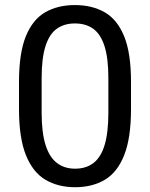

<svg xmlns="http://www.w3.org/2000/svg" viewBox="-20 -741 602 770"><path d="M505.4 -412.1V-303.7Q505.4 -187.5 478 -118.7Q450.7 -49.8 400.4 -20Q350.1 9.8 281.2 9.8Q212.9 9.8 162.4 -20Q111.8 -49.8 84 -118.7Q56.2 -187.5 56.2 -303.7V-412.1Q56.2 -528.3 83.7 -595.7Q111.3 -663.1 161.6 -691.9Q211.9 -720.7 280.3 -720.7Q349.1 -720.7 399.7 -691.9Q450.2 -663.1 477.8 -595.7Q505.4 -528.3 505.4 -412.1ZM414.6 -289.1V-427.2Q414.6 -507.3 399.2 -555.7Q383.8 -604 354 -625.5Q324.2 -647 280.3 -647Q237.3 -647 207.5 -625.5Q177.7 -604 162.4 -555.7Q147 -507.3 147 -427.2V-289.1Q147 -209.5 162.6 -159.9Q178.2 -110.4 208.3 -87.4Q238.3 -64.5 281.2 -64.5Q325.2 -64.5 355 -87.4Q384.8 -110.4 399.7 -159.9Q414.6 -209.5 414.6 -289.1Z"/></svg>

Font: RobotoDEMO
Style: Regular
Weight: 400
Designer: Christian Robertson
Foundry: Google
Version: Version 2.136